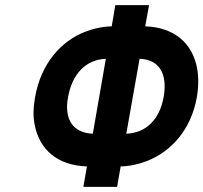

<svg xmlns="http://www.w3.org/2000/svg" viewBox="-20 -731 795 751"><path d="M548 -628 563 -711H431L417 -628C380 -627 344 -619 311 -606C218 -569 140 -482 117 -350C110 -310 109 -274 116 -241C135 -146 204 -84 320 -80L306 0H438L452 -80C489 -81 524 -89 557 -102C649 -139 727 -222 750 -351C757 -392 757 -430 751 -464C733 -560 664 -624 548 -628ZM394 -501 343 -208C267 -211 230 -262 246 -350C262 -441 315 -498 394 -501ZM474 -208 526 -501C604 -498 636 -442 620 -351C604 -263 551 -211 474 -208Z"/></svg>

Font: Asimov
Style: NarIt
Weight: 500
Designer: Google
Version: Version 2.000980; 2014